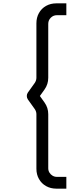

<svg xmlns="http://www.w3.org/2000/svg" viewBox="-20 -908 460 1146"><path d="M316.3 218Q282.2 218 255.1 202.8Q228 187.7 212.7 160.6Q197.3 133.5 197.3 99.7V-226.3Q197.3 -241.8 188.3 -255.7L146 -315Q140 -324.2 140 -335.2Q140 -346.2 146 -355L188.3 -414.3Q197.3 -428.8 197.3 -443.7V-769Q197.3 -803.2 212.5 -830.3Q227.7 -857.5 254.9 -872.8Q282.2 -888 316.3 -888H376V-817.3H319.7Q298.3 -817.3 283.2 -802.3Q268 -787.3 268 -765.7V-443.7Q268 -405 245.7 -373.7L218 -335L245.7 -296.3Q268 -265 268 -226.3V96.3Q268 110.5 275 122.1Q282 133.7 293.8 140.7Q305.7 147.7 319.7 147.7H376V218Z"/></svg>

Font: Manrope
Style: Regular
Weight: 400
Designer: Mikhail Sharanda
Foundry: Mikhail Sharanda
Version: Version 4.503